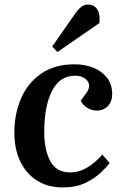

<svg xmlns="http://www.w3.org/2000/svg" viewBox="-20 -808 547 842"><path d="M307 -526Q353 -526 390.5 -510.5Q428 -495 450 -466Q472 -437 472 -395Q472 -363 453 -343Q434 -323 404 -323Q382 -323 362 -335.5Q342 -348 334 -367L355 -395Q374 -419 370.5 -437Q367 -455 350 -465.5Q333 -476 309 -476Q242 -476 208 -409Q174 -342 174 -229Q174 -151 200.5 -101.5Q227 -52 287 -52Q327 -52 362 -73Q397 -94 429 -130L461 -93Q449 -77 422.5 -51.5Q396 -26 354.5 -6Q313 14 256 14Q190 14 142.5 -16Q95 -46 69 -100Q43 -154 43 -226Q43 -310 73 -378Q103 -446 162 -486Q221 -526 307 -526ZM315 -756Q327 -771 338.5 -779.5Q350 -788 367 -788Q392 -788 406 -767.5Q420 -747 416 -707L232 -580L209 -604Z"/></svg>

Font: Literata 36pt SemiBold
Style: Italic
Weight: 600
Italic angle: -2°
Designer: Latin by Veronika Burian and Jose Scaglione. Greek by Irene Vlachou. Cyrillic by Vera Evstafieva
Foundry: TypeTogether
Version: Version 3.002